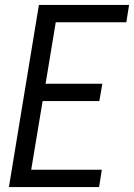

<svg xmlns="http://www.w3.org/2000/svg" viewBox="-20 -755 541 775"><path d="M16 0 137 -735H501L490 -665H205L164 -417H393L381 -347H152L106 -70H391L380 0Z"/></svg>

Font: Iosevka Term Curly Oblique
Style: Regular
Weight: 400
Italic angle: -9°
Designer: Belleve Invis
Foundry: Belleve Invis
Version: Version 32.3.0